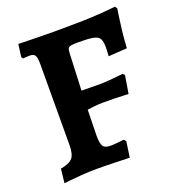

<svg xmlns="http://www.w3.org/2000/svg" viewBox="-123 -750 778 858"><g transform="rotate(-20 265.5 -321.5)"><path d="M37.7 11.1 45.1 -55.6Q88 -63.3 102.6 -81.2Q117.2 -99.2 117.2 -142.6L118.2 -524.2Q118.2 -556.2 112.1 -567.2Q106 -578.2 85.7 -578.2Q77.2 -578.2 66.2 -577.2Q55.3 -576.2 55.3 -576.2L48.8 -584.7L56.7 -644.5Q56.7 -644.5 74.2 -644Q91.7 -643.5 119.7 -643Q147.7 -642.5 179.2 -642Q210.7 -641.5 238.1 -641.5Q301.7 -641.5 354.5 -642.7Q407.3 -644 449.1 -647Q490.8 -650 519.1 -653.5L526.6 -643Q526.6 -643 522.6 -616.6Q518.5 -590.2 513.5 -548.4Q508.4 -506.5 505.9 -460.5L417.3 -454.7Q417.3 -454.7 418.3 -470.6Q419.3 -486.6 419.3 -496.2Q419.3 -524.2 412 -537.6Q404.6 -551 381.8 -555.5Q358.9 -559.9 311.9 -559.9Q288 -559.9 276.4 -557.9Q264.8 -555.9 261.7 -548.8Q258.7 -541.7 258.1 -526.4L250.6 -351.9L344.6 -350.9Q360.1 -350.9 384.8 -353.2Q409.6 -355.5 429.6 -357.6Q449.6 -359.6 449.6 -359.6L457.2 -350.6L443.2 -265.8Q443.2 -265.8 422.8 -266.8Q402.5 -267.8 374.7 -268.3Q346.9 -268.8 323.8 -268.8Q301.8 -268.8 281.2 -266.5Q260.7 -264.2 247.7 -262.2L245 -140.4Q245 -102.2 253.8 -89.1Q262.6 -76 288.1 -76Q300.4 -76 315.8 -77.5Q331.2 -78.9 342.2 -80.1Q353.3 -81.3 353.3 -81.3L361.6 -71L350.8 3.5Q350.8 3.5 333.9 3Q317.1 2.5 292 1.8Q266.9 1 240.7 0.5Q214.6 0 195.5 0Q158.7 0 122.3 2.8Q85.9 5.5 61.8 8.3Q37.7 11.1 37.7 11.1Z"/></g></svg>

Font: Alegreya
Style: Regular
Weight: 400
Designer: Juan Pablo del Peral
Foundry: Huerta Tipografica
Version: Version 2.009